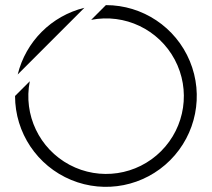

<svg xmlns="http://www.w3.org/2000/svg" viewBox="-20 -720 819 740"><path d="M48.2 -432.9 305.3 -690C178.4 -658.9 79.3 -559.8 48.2 -432.9ZM388.1 -700.3 331.4 -643.5C460.8 -668.8 591.5 -606.6 653.5 -490.2C715.4 -373.8 694.1 -230.6 600.8 -137.4C507.6 -44.1 364.4 -22.8 248 -84.8C131.6 -146.8 69.4 -277.5 94.8 -406.9L38 -350.1V-350C38 -208.4 123.4 -80.7 254.3 -26.5C385.2 27.7 535.8 -2.3 635.9 -102.5C736.1 -202.7 766 -353.4 711.7 -484.2C657.5 -615.1 529.7 -700.4 388.1 -700.3Z"/></svg>

Font: Expanse
Style: Expanse
Weight: 400
Designer: Ryan Lin
Version: Version 1.0